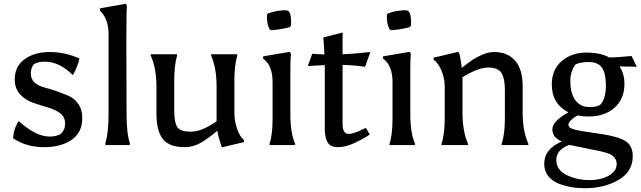

<svg xmlns="http://www.w3.org/2000/svg" viewBox="-20 -767 3386 1015"><path d="M161 -429Q143 -411 143 -379.5Q143 -348 163 -330.5Q183 -313 213.5 -305Q244 -297 279 -285Q314 -273 344.5 -259.5Q375 -246 395 -216Q415 -186 415 -143Q415 -67 359 -28Q303 11 211.5 11Q120 11 49 -36Q52 -87 79 -127Q169 -45 243 -45Q275 -45 300 -58Q324 -79 324 -114.5Q324 -150 296.5 -169.5Q269 -189 230 -200Q191 -211 152 -225Q113 -239 85.5 -269Q58 -299 58 -347Q58 -417 110.5 -454.5Q163 -492 243 -492Q323 -492 400 -458Q391 -414 365 -370Q294 -441 217 -441Q184 -441 161 -429Z M666 0H537V-12Q554 -62 554 -170V-587Q554 -667 508 -711V-723L645 -747L651 -737Q648 -708 648 -545L649 -170Q649 -62 666 -12Z M958 11Q874 11 840.5 -32.5Q807 -76 807 -167V-310Q807 -405 777 -473V-480H916V-473Q901 -420 901 -340V-183Q901 -123 916 -97Q931 -71 989 -71Q1047 -71 1125 -126V-310Q1125 -407 1096 -473V-480H1234V-473Q1219 -420 1219 -340V-171Q1219 -127 1234 -84.5Q1249 -42 1269 -28L1270 -16L1153 12Q1136 -34 1129 -76Q1080 -34 1040 -11.5Q1000 11 958 11Z M1421 -139V-333Q1421 -422 1371 -457V-469L1512 -493L1518 -483Q1515 -454 1515 -400V-164Q1515 -64 1540 -7V0H1405V-7Q1421 -54 1421 -139ZM1505 -708Q1519 -696 1519 -650Q1519 -639 1518 -630L1510 -623Q1470 -612 1415 -607L1406 -611Q1391 -637 1391 -680Q1391 -685 1391 -690L1399 -697Q1447 -713 1491 -713Q1496 -713 1505 -708Z M1791 -112Q1791 -59 1823 -59Q1850 -59 1914 -91L1935 -56Q1903 -34 1855 -11.5Q1807 11 1767 11Q1727 11 1712 -14Q1697 -39 1697 -86V-423L1607 -418L1631 -483Q1649 -481 1695 -479Q1693 -529 1689 -569L1791 -595V-480Q1845 -482 1938 -492L1910 -414Q1856 -422 1791 -424Z M2055 -139V-333Q2055 -422 2005 -457V-469L2146 -493L2152 -483Q2149 -454 2149 -400V-164Q2149 -64 2174 -7V0H2039V-7Q2055 -54 2055 -139ZM2139 -708Q2153 -696 2153 -650Q2153 -639 2152 -630L2144 -623Q2104 -612 2049 -607L2040 -611Q2025 -637 2025 -680Q2025 -685 2025 -690L2033 -697Q2081 -713 2125 -713Q2130 -713 2139 -708Z M2592 -492Q2664 -492 2703.5 -446Q2743 -400 2743 -314V-170Q2743 -75 2773 -7V0H2632V-7Q2649 -57 2649 -140V-293Q2649 -351 2631.5 -380.5Q2614 -410 2561 -410Q2508 -410 2425 -359V-170Q2425 -73 2454 -7V0H2314V-7Q2331 -57 2331 -140V-310Q2331 -353 2313.5 -394.5Q2296 -436 2273 -450L2272 -462L2403 -493L2409 -483Q2417 -446 2421 -408Q2458 -437 2478.5 -451Q2499 -465 2531 -478.5Q2563 -492 2592 -492Z M3156 -59Q3245 -46 3285 -22Q3325 2 3325 59Q3325 140 3250 184Q3175 228 3071 228Q2996 228 2934 204Q2899 190 2878 163.5Q2857 137 2857 99Q2857 20 2950 -19Q2900 -40 2900 -83.5Q2900 -127 2985 -173Q2897 -218 2897 -320Q2897 -400 2950 -444.5Q3003 -489 3079 -489Q3155 -489 3201 -463Q3237 -463 3319 -471L3346 -414L3255 -416Q3281 -377 3281 -324Q3281 -243 3228 -197Q3175 -151 3091 -151Q3061 -151 3034 -157Q3013 -146 2999 -132Q2985 -118 2985 -109.5Q2985 -101 2989 -96Q2993 -91 3003 -87Q3013 -83 3023 -80.5Q3033 -78 3050.5 -75Q3068 -72 3081.5 -70Q3095 -68 3118 -64.5Q3141 -61 3156 -59ZM2990 -1Q2921 24 2921 78Q2921 132 2976 158.5Q3031 185 3095 185Q3173 185 3215 150Q3240 130 3240 99Q3240 73 3217 55Q3197 39 3102 22Q3082 18 3041.5 9.5Q3001 1 2990 -1ZM3010 -257Q3036 -201 3097 -201Q3139 -201 3155 -215Q3183 -247 3183 -313.5Q3183 -380 3162 -409.5Q3141 -439 3093 -439Q3045 -439 3022 -426Q2995 -389 2995 -338.5Q2995 -288 3010 -257Z"/></svg>

Font: Asul
Style: Regular
Weight: 400
Designer: Mariela Monsalve
Foundry: Mariela Monsalve
Version: Version 1.002